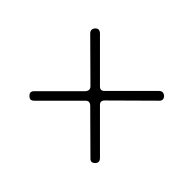

<svg xmlns="http://www.w3.org/2000/svg" viewBox="-71 -651 599 599"><g transform="rotate(45 228.5 -352.0)"><path d="M375 -223Q385 -212 375 -202Q364 -191 354 -202L237 -318Q226 -328 216 -318L103 -205Q92 -194 82 -205Q71 -215 82 -226L195 -339Q205 -351 195 -361L78 -477Q68 -487 78 -499Q88 -509 99 -499L216 -382Q226 -371 237 -382L357 -502Q367 -512 379 -502Q389 -491 379 -481L258 -361Q247 -350 258 -340Z"/></g></svg>

Font: Nixie One
Style: Regular
Weight: 400
Designer: Jovanny Lemonad
Foundry: Jovanny Lemonad
Version: Version 1.000 2011 initial release